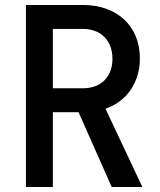

<svg xmlns="http://www.w3.org/2000/svg" viewBox="-20 -750 640 770"><path d="M192 0V-300H295L428 0H551L403 -314C488 -343 541 -419 541 -516C541 -645 450 -730 313 -730H84V0ZM192 -634H313C384 -634 431 -588 431 -514C431 -442 385 -396 313 -396H192Z"/></svg>

Font: Tekne LDO SemiBold
Style: Regular
Weight: 600
Monospace: yes
Designer: Alessio Laiso, Mario Rullo, Paolo Rosset
Foundry: Alessio Laiso
Version: Version 1.000;hotconv 1.0.109;makeotfexe 2.5.65596